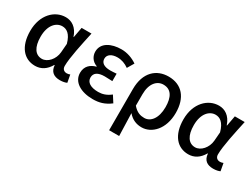

<svg xmlns="http://www.w3.org/2000/svg" viewBox="-57 -1144 2527 1923"><g transform="rotate(30 1207.0 -182.0)"><path d="M263 13C332 13 388 -22 428 -92H432C437 -18 482 13 551 13C587 13 613 6 630 -2L614 -89C602 -84 589 -81 577 -81C546 -81 523 -99 523 -136C523 -231 563 -411 593 -550H479L457 -431H454C422 -527 357 -564 290 -564C163 -564 48 -454 48 -267C48 -87 135 13 263 13ZM288 -82C212 -82 167 -147 167 -269C167 -403 235 -468 305 -468C354 -468 403 -440 431 -337L423 -236C416 -152 353 -82 288 -82Z M930 13C1005 13 1064 -3 1132 -54L1084 -129C1035 -90 989 -77 942 -77C854 -77 804 -110 804 -164C804 -217 844 -245 923 -245C951 -245 980 -244 1012 -242V-328C985 -326 962 -324 940 -324C864 -324 830 -353 830 -398C830 -447 877 -474 939 -474C987 -474 1031 -458 1071 -429L1116 -505C1064 -541 1000 -564 934 -564C818 -564 716 -516 716 -413C716 -363 745 -313 802 -293V-288C739 -271 690 -230 690 -153C690 -48 793 13 930 13Z M1230 200H1346C1344 108 1341 35 1338 -60C1385 -5 1440 13 1495 13C1611 13 1722 -95 1722 -284C1722 -458 1634 -564 1479 -564C1340 -564 1230 -471 1230 -276ZM1472 -82C1429 -82 1385 -93 1339 -147V-279C1339 -403 1400 -468 1474 -468C1565 -468 1604 -397 1604 -282C1604 -153 1545 -82 1472 -82Z M2035 13C2104 13 2160 -22 2200 -92H2204C2209 -18 2254 13 2323 13C2359 13 2385 6 2402 -2L2386 -89C2374 -84 2361 -81 2349 -81C2318 -81 2295 -99 2295 -136C2295 -231 2335 -411 2365 -550H2251L2229 -431H2226C2194 -527 2129 -564 2062 -564C1935 -564 1820 -454 1820 -267C1820 -87 1907 13 2035 13ZM2060 -82C1984 -82 1939 -147 1939 -269C1939 -403 2007 -468 2077 -468C2126 -468 2175 -440 2203 -337L2195 -236C2188 -152 2125 -82 2060 -82Z"/></g></svg>

Font: Genne Gothic Medium
Style: Regular
Weight: 500
Designer: Ryoko NISHIZUKA (kana & ideographs); Paul D. Hunt (Latin, Greek & Cyrillic); Wenlong ZHANG (bopomofo); Sandoll Communica
Foundry: Adobe Systems Incorporated
Version: Version 1.004;PS 1.004;hotconv 16.6.51;makeotf.lib2.5.65220